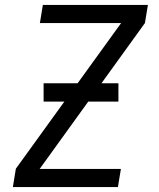

<svg xmlns="http://www.w3.org/2000/svg" viewBox="-20 -755 640 775"><path d="M32 0 44 -74 469 -662H141L153 -735H577L565 -662L140 -73H468L456 0ZM458 -345H156V-419H458Z"/></svg>

Font: Iosevka Aile Oblique
Style: Regular
Weight: 400
Italic angle: -9°
Designer: Belleve Invis
Foundry: Belleve Invis
Version: Version 31.1.0; ttfautohint (v1.8.4)